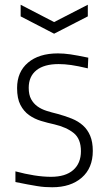

<svg xmlns="http://www.w3.org/2000/svg" viewBox="-20 -778 453 809"><path d="M67 -758 208 -685 350 -758V-709L208 -636L67 -709ZM200 11Q185 11 169.5 10Q154 9 136 6Q118 3 96 -1Q74 -5 45 -11V-56Q86 -45 124 -39Q162 -33 195 -33Q256 -33 288.5 -61.5Q321 -90 321 -141Q321 -193 290.5 -217.5Q260 -242 209 -254Q181 -260 153 -268.5Q125 -277 102.5 -293Q80 -309 66 -336Q52 -363 52 -407Q52 -475 98 -514Q144 -553 224 -553Q237 -553 249.5 -552Q262 -551 276.5 -549Q291 -547 309 -543.5Q327 -540 352 -535L350 -490Q308 -500 280 -504Q252 -508 227 -508Q166 -508 133.5 -482Q101 -456 101 -408Q101 -379 111 -360.5Q121 -342 137.5 -330Q154 -318 176 -311Q198 -304 223 -298Q256 -289 283 -278Q310 -267 329.5 -249.5Q349 -232 360 -206Q371 -180 371 -142Q371 -70 324.5 -29.5Q278 11 200 11Z"/></svg>

Font: Encode Sans Narrow
Style: ExtraLight
Weight: 200
Designer: Pablo Impallari, Andres Torresi
Foundry: Pablo Impallari, Andres Torresi
Version: Version 1.000; ttfautohint (v1.00) -l 8 -r 50 -G 200 -x 14 -